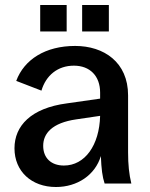

<svg xmlns="http://www.w3.org/2000/svg" viewBox="-20 -735 602 769"><path d="M204 14C290 14 361 -34 384 -110C386 -58 390 -27 399 0H506C497 -37 493 -76 493 -125V-353C493 -486 396 -551 281 -551C162 -551 77 -497 45 -411L146 -372C164 -433 211 -472 276 -472C340 -472 381 -431 381 -364V-340L248 -321C104 -302 38 -231 38 -141C38 -49 106 14 204 14ZM309 -609H416V-715H309ZM141 -609H247V-715H141ZM153 -151C153 -200 188 -243 286 -257L381 -271C378 -153 320 -72 236 -72C185 -72 153 -102 153 -151Z"/></svg>

Font: Ronzino Medium
Style: Regular
Weight: 500
Designer: Nunzio Mazzaferro
Foundry: Collletttivo
Version: Version 1.000;Glyphs 3.3 (3337)